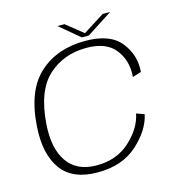

<svg xmlns="http://www.w3.org/2000/svg" viewBox="-104 -787 827 884"><g transform="rotate(-15 309.0 -344.5)"><path d="M255 4.5Q373 4.5 445 -61Q517 -126.5 532 -198.5L494.5 -212Q481.5 -145 418.2 -86.5Q355 -28 259 -28Q164.5 -28 119.5 -92.5Q74.5 -157 83 -272.5Q94.5 -428.5 168.5 -495.8Q242.5 -563 351 -563Q447 -563 488.8 -508Q530.5 -453 524 -378L565.5 -391Q572 -471 522 -533.2Q472 -595.5 354 -595.5Q220 -595.5 134.5 -518.2Q49 -441 38 -271Q29.5 -142 82.2 -68.8Q135 4.5 255 4.5ZM344 -615H377.5L500 -694.5H464.5L363 -630L282.5 -694.5H249Z"/></g></svg>

Font: Anybody SemiExpanded ExtraLight
Style: Italic
Weight: 250
Width: 6
Italic angle: -10°
Version: Version 1.113;gftools[0.9.25]